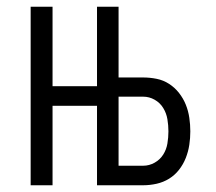

<svg xmlns="http://www.w3.org/2000/svg" viewBox="-20 -550 640 570"><path d="M71 0V-530H136V-294H300V-236H136V0ZM268 0V-530H332V-320H405Q425 -320 445 -316Q465 -312 482 -301Q499 -290 511.5 -274Q524 -258 531.5 -239.5Q539 -221 542 -200.5Q545 -180 545 -160Q545 -140 542 -120Q539 -100 531.5 -81Q524 -62 511.5 -46Q499 -30 482 -19.5Q465 -9 445 -4.5Q425 0 405 0ZM332 -58H405Q423 -58 439 -67Q455 -76 464.5 -91Q474 -106 477 -124Q480 -142 480 -160Q480 -178 477 -196Q474 -214 464.5 -229.5Q455 -245 439 -254Q423 -263 405 -263H332Z"/></svg>

Font: Iosevka Curly Light Extended
Style: Regular
Weight: 300
Width: 7
Monospace: yes
Designer: Belleve Invis
Foundry: Belleve Invis
Version: Version 11.1.0; ttfautohint (v1.8.3)